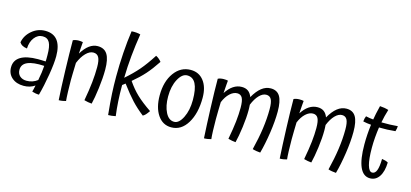

<svg xmlns="http://www.w3.org/2000/svg" viewBox="-65 -1208 3701 1731"><g transform="rotate(15 1785.5 -342.5)"><path d="M395 -341Q395 -275 377 -166Q359 -57 334 34Q319 34 302 31Q285 28 269 23Q270 19 271 13.5Q272 8 275 -1Q278 -17 280 -24.5Q282 -32 283 -38Q262 -23 235.5 -15Q209 -7 179 -7Q111 -7 69 -43.5Q27 -80 27 -140Q27 -205 82 -239Q137 -273 244 -273Q260 -273 275 -272.5Q290 -272 315 -271Q316 -281 316 -293Q316 -305 316 -331Q316 -411 296.5 -447Q277 -483 232 -483Q186 -483 155 -442.5Q124 -402 122 -340Q94 -344 77 -353.5Q60 -363 51 -379Q63 -445 117.5 -491Q172 -537 242 -537Q318 -537 356.5 -487.5Q395 -438 395 -341ZM106 -138Q106 -101 130 -79.5Q154 -58 193 -58Q221 -58 246.5 -66.5Q272 -75 294 -92Q302 -133 306.5 -165Q311 -197 313 -229Q210 -235 158 -212.5Q106 -190 106 -138Z M578 -167Q578 -120 580 -60.5Q582 -1 585 26Q572 30 554 33Q536 36 519 36Q512 -69 507 -236Q502 -403 502 -519Q512 -524 526 -527Q540 -530 555 -530Q565 -530 574.5 -529Q584 -528 594 -526Q592 -508 589.5 -468.5Q587 -429 586 -417Q619 -472 656 -499Q693 -526 734 -526Q796 -526 824.5 -480.5Q853 -435 853 -338Q853 -260 840.5 -163Q828 -66 814 -11Q798 -12 778.5 -15.5Q759 -19 743 -24Q761 -122 769 -198Q777 -274 777 -341Q777 -404 761.5 -432Q746 -460 711 -460Q676 -460 641.5 -425Q607 -390 582 -329Q580 -257 579 -224Q578 -191 578 -167Z M1036 -236Q1036 -162 1040 -94Q1044 -26 1053 42Q1036 46 1017 48Q998 50 984 50Q972 -69 968 -145Q964 -221 964 -304Q964 -414 971.5 -526Q979 -638 993 -734Q1015 -736 1038 -734Q1061 -732 1076 -727Q1059 -621 1049 -517.5Q1039 -414 1037 -312Q1108 -374 1157.5 -431.5Q1207 -489 1264 -578Q1279 -571 1292.5 -559.5Q1306 -548 1316 -535Q1265 -458 1219.5 -407Q1174 -356 1109 -302Q1154 -236 1205 -187.5Q1256 -139 1340 -82Q1323 -57 1311.5 -45Q1300 -33 1287 -26Q1223 -76 1175 -127.5Q1127 -179 1063 -265Q1056 -260 1049.5 -254.5Q1043 -249 1036 -244Q1036 -242 1036 -240Q1036 -238 1036 -236Z M1387 -242Q1387 -372 1446.5 -454Q1506 -536 1600 -536Q1677 -536 1722 -477.5Q1767 -419 1767 -320Q1767 -175 1710.5 -82.5Q1654 10 1561 10Q1481 10 1434 -59.5Q1387 -129 1387 -242ZM1687 -278Q1687 -380 1661 -430Q1635 -480 1582 -480Q1534 -480 1498.5 -414Q1463 -348 1463 -252Q1463 -164 1493 -104.5Q1523 -45 1574 -45Q1619 -45 1653 -113.5Q1687 -182 1687 -278Z M1932 -167Q1932 -109 1934 -56.5Q1936 -4 1939 19Q1926 23 1908 26Q1890 29 1873 29Q1866 -89 1860 -252Q1854 -415 1854 -522Q1864 -527 1878 -530Q1892 -533 1907 -533Q1922 -533 1930.5 -532Q1939 -531 1947 -529Q1946 -519 1943.5 -489.5Q1941 -460 1938 -411Q1969 -459 2005.5 -483Q2042 -507 2084 -507Q2120 -507 2143.5 -490Q2167 -473 2180 -438Q2215 -500 2254.5 -531Q2294 -562 2340 -562Q2399 -562 2426 -517Q2453 -472 2453 -375Q2453 -287 2436.5 -176Q2420 -65 2396 22Q2378 21 2357.5 17.5Q2337 14 2323 9Q2350 -99 2363.5 -194.5Q2377 -290 2377 -378Q2377 -441 2362.5 -468.5Q2348 -496 2315 -496Q2282 -496 2250 -463Q2218 -430 2194 -371Q2195 -354 2195.5 -342.5Q2196 -331 2196 -321Q2196 -250 2184 -160Q2172 -70 2157 -11Q2142 -12 2122.5 -15.5Q2103 -19 2087 -24Q2106 -125 2113.5 -194Q2121 -263 2121 -322Q2121 -386 2106.5 -413.5Q2092 -441 2059 -441Q2024 -441 1990.5 -410Q1957 -379 1935 -325Q1934 -285 1933 -243.5Q1932 -202 1932 -167Z M2639 -167Q2639 -109 2641 -56.5Q2643 -4 2646 19Q2633 23 2615 26Q2597 29 2580 29Q2573 -89 2567 -252Q2561 -415 2561 -522Q2571 -527 2585 -530Q2599 -533 2614 -533Q2629 -533 2637.5 -532Q2646 -531 2654 -529Q2653 -519 2650.5 -489.5Q2648 -460 2645 -411Q2676 -459 2712.5 -483Q2749 -507 2791 -507Q2827 -507 2850.5 -490Q2874 -473 2887 -438Q2922 -500 2961.5 -531Q3001 -562 3047 -562Q3106 -562 3133 -517Q3160 -472 3160 -375Q3160 -287 3143.5 -176Q3127 -65 3103 22Q3085 21 3064.5 17.5Q3044 14 3030 9Q3057 -99 3070.5 -194.5Q3084 -290 3084 -378Q3084 -441 3069.5 -468.5Q3055 -496 3022 -496Q2989 -496 2957 -463Q2925 -430 2901 -371Q2902 -354 2902.5 -342.5Q2903 -331 2903 -321Q2903 -250 2891 -160Q2879 -70 2864 -11Q2849 -12 2829.5 -15.5Q2810 -19 2794 -24Q2813 -125 2820.5 -194Q2828 -263 2828 -322Q2828 -386 2813.5 -413.5Q2799 -441 2766 -441Q2731 -441 2697.5 -410Q2664 -379 2642 -325Q2641 -285 2640 -243.5Q2639 -202 2639 -167Z M3472 -207Q3488 -205 3503.5 -200.5Q3519 -196 3530 -189Q3528 -105 3496.5 -57.5Q3465 -10 3411 -10Q3348 -10 3316 -81.5Q3284 -153 3284 -293Q3284 -339 3287 -385Q3290 -431 3296 -479Q3277 -480 3258.5 -483Q3240 -486 3221 -490Q3222 -504 3225 -517Q3228 -530 3233 -541Q3252 -537 3269 -534Q3286 -531 3303 -530Q3307 -556 3313.5 -586.5Q3320 -617 3331 -662Q3352 -661 3372.5 -657.5Q3393 -654 3412 -648Q3402 -615 3394 -584Q3386 -553 3381 -524Q3421 -523 3459 -524.5Q3497 -526 3533 -529Q3533 -519 3530.5 -506.5Q3528 -494 3524 -480Q3487 -476 3448.5 -474.5Q3410 -473 3372 -474Q3365 -427 3361 -378Q3357 -329 3357 -282Q3357 -176 3372.5 -120.5Q3388 -65 3417 -65Q3444 -65 3457.5 -99.5Q3471 -134 3472 -207Z"/></g></svg>

Font: Atma
Style: Regular
Weight: 400
Designer: Gregori Vincens, Jeremie Hornus, Riccardo Olocco, Yoann Minet.
Foundry: black foundry
Version: Version 1.102;PS 1.100;hotconv 1.0.86;makeotf.lib2.5.63406